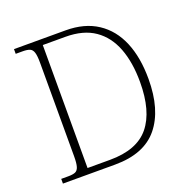

<svg xmlns="http://www.w3.org/2000/svg" viewBox="-127 -836 942 958"><g transform="rotate(-20 344.0 -357.0)"><path d="M47 0V-25H84Q109 -25 122 -30.5Q135 -36 140.5 -54Q146 -72 146 -109V-606Q146 -642 140.5 -660Q135 -678 121.5 -683.5Q108 -689 84 -689H47V-714H321Q421 -714 489.5 -669Q558 -624 592.5 -541.5Q627 -459 627 -345Q627 -181 553 -90.5Q479 0 324 0ZM308 -31Q452 -31 517 -110.5Q582 -190 582 -345Q582 -449 553 -525Q524 -601 464 -642.5Q404 -684 309 -684H189V-31Z"/></g></svg>

Font: Noto Serif Tamil ExtraLight
Style: Regular
Weight: 200
Designer: Indian Type Foundry, Tom Grace, and the Monotype Design Team
Foundry: Monotype Imaging Inc.
Version: Version 2.004; ttfautohint (v1.8.4.7-5d5b)